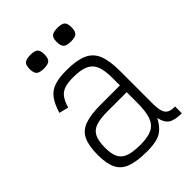

<svg xmlns="http://www.w3.org/2000/svg" viewBox="-241 -953 1083 1083"><g transform="rotate(-45 300.0 -411.5)"><path d="M284 14Q204 14 157.5 -3Q111 -20 91.5 -60Q72 -100 72 -168Q72 -241 91.5 -282.5Q111 -324 157.5 -341Q204 -358 284 -358H438V-417Q438 -479 424 -513Q410 -547 376.5 -562Q343 -577 284 -577Q241 -577 214 -568Q187 -559 171 -537Q155 -515 143 -476L87 -490Q103 -543 126 -574.5Q149 -606 187 -619Q225 -632 284 -632Q364 -632 410.5 -612Q457 -592 476.5 -545Q496 -498 496 -417V-158Q496 -117 503 -94Q510 -71 527.5 -62Q545 -53 574 -54V0Q519 0 493 -16.5Q467 -33 457 -79Q439 -45 417 -24Q395 -3 363 5.5Q331 14 284 14ZM284 -39Q343 -39 376.5 -55.5Q410 -72 424 -111Q438 -150 438 -218V-304H284Q225 -304 191.5 -292Q158 -280 144 -250.5Q130 -221 130 -168Q130 -119 144 -91Q158 -63 191.5 -51Q225 -39 284 -39ZM418 -728Q385 -728 372 -740Q359 -752 359 -784Q359 -814 372 -825.5Q385 -837 418 -837Q452 -837 464.5 -825.5Q477 -814 477 -784Q477 -752 464.5 -740Q452 -728 418 -728ZM202 -728Q169 -728 156 -740Q143 -752 143 -784Q143 -814 156 -825.5Q169 -837 202 -837Q236 -837 248.5 -825.5Q261 -814 261 -784Q261 -752 248.5 -740Q236 -728 202 -728Z"/></g></svg>

Font: Victor Mono Thin ExtraLight
Style: Regular
Weight: 250
Monospace: yes
Version: Version 1.561;gftools[0.9.30]